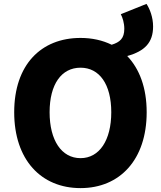

<svg xmlns="http://www.w3.org/2000/svg" viewBox="-20 -953 826 987"><path d="M394 -140C296 -140 235 -232 235 -376C235 -520 296 -605 394 -605C491 -605 552 -520 552 -376C552 -232 491 -140 394 -140ZM394 14C596 14 734 -132 734 -376C734 -502 697 -599 634 -665C724 -690 767 -734 767 -817C767 -864 750 -908 733 -933L601 -880C610 -863 619 -835 619 -805C619 -755 596 -736 554 -723C507 -746 453 -758 394 -758C191 -758 53 -620 53 -376C53 -132 191 14 394 14Z"/></svg>

Font: Noto Sans KR Black
Style: Regular
Weight: 900
Designer: Ryoko NISHIZUKA 西塚涼子 (kana, bopomofo & ideographs); Paul D. Hunt (Latin, Greek & Cyrillic); Sandoll Communications 산돌커뮤니
Foundry: Adobe
Version: Version 2.004;hotconv 1.0.118;makeotfexe 2.5.65603